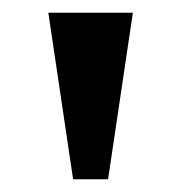

<svg xmlns="http://www.w3.org/2000/svg" viewBox="-20 -734 285 302"><path d="M95 -452 56 -714H189L150 -452Z"/></svg>

Font: Noto Serif Hebrew ExtraCondensed
Style: Bold
Weight: 700
Width: 2
Designer: Monotype Design Team
Foundry: Monotype Imaging Inc.
Version: Version 2.004; ttfautohint (v1.8.4.7-5d5b)